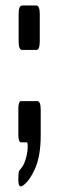

<svg xmlns="http://www.w3.org/2000/svg" viewBox="-20 -519 214 700"><path d="M58.6 160.2Q57.6 160.6 56.2 160.6Q46.9 160.6 46.9 138.2V129.9Q46.9 116.7 48.1 110.6Q49.3 104.5 50.5 102.5Q51.8 100.6 58.1 93.3Q68.8 80.1 75 56.6Q81.1 33.2 81.1 13.2Q81.1 0 78.1 0H57.1Q46.9 0 46.9 -27.8V-121.1Q46.9 -150.4 57.1 -150.4H115.7Q128.4 -150.4 128.4 -119.1V-24.4Q128.4 52.7 105.5 100.8Q82.5 148.9 58.6 160.2ZM61 -336.9Q47.9 -336.9 47.9 -368.2V-467.8Q47.9 -499 61 -499H112.3Q125 -499 125 -467.8V-368.2Q125 -336.9 112.3 -336.9Z"/></svg>

Font: BenchNine
Style: Bold
Weight: 700
Version: Version 1 ; ttfautohint (v0.92.18-e454-dirty) -l 8 -r 50 -G 